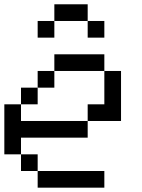

<svg xmlns="http://www.w3.org/2000/svg" viewBox="-20 -866 655 886"><path d="M384.6 -769.2H461.5V-692.3H384.6ZM230.8 -769.2V-846.2H384.6V-769.2ZM153.8 -769.2H230.8V-692.3H153.8ZM153.8 0V-76.9H461.5V0ZM76.9 -76.9V-153.8H153.8V-76.9ZM0 -153.8V-384.6H76.9V-307.7H384.6V-230.8H76.9V-153.8ZM76.9 -384.6V-461.5H153.8V-384.6ZM153.8 -461.5V-538.5H230.8V-461.5ZM384.6 -307.7V-384.6H461.5V-538.5H538.5V-307.7ZM230.8 -538.5V-615.4H461.5V-538.5Z"/></svg>

Font: Mintsoda - Lime Green 13x16
Style: Regular
Weight: 400
Designer: Mintsoda-15
Version: Version 1.0